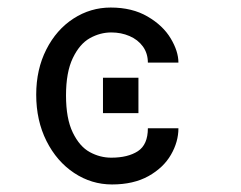

<svg xmlns="http://www.w3.org/2000/svg" viewBox="-20 -520 640 509"><path d="M347 -314V-220H253V-314ZM277 -31Q222.5 -31 176.5 -61.5Q130.5 -92 103.2 -146.2Q76 -200.5 76 -269Q76 -336 102.8 -388.8Q129.5 -441.5 174.8 -470.8Q220 -500 273.5 -500Q330.5 -500 371.2 -476.2Q412 -452.5 432.5 -418.2Q453 -384 453 -354H372Q372 -378.5 358.8 -396.8Q345.5 -415 323.2 -424.5Q301 -434 275 -434Q245.5 -434 218.2 -418.8Q191 -403.5 173 -366Q155 -328.5 155 -267Q155 -205.5 173 -168.5Q191 -131.5 218 -116.8Q245 -102 275 -102Q319 -102 345.5 -119.2Q372 -136.5 372 -180H453Q453 -144 433.2 -109.8Q413.5 -75.5 373.8 -53.2Q334 -31 277 -31Z"/></svg>

Font: JuliaMono
Style: Bold
Weight: 700
Monospace: yes
Designer: cormullion
Foundry: corm
Version: Version 0.055; ttfautohint (v1.8.4)